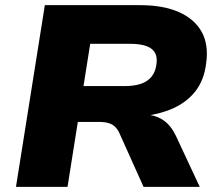

<svg xmlns="http://www.w3.org/2000/svg" viewBox="-20 -725 851 745"><path d="M42 0 154 -705H523Q614 -705 674.5 -678Q735 -651 762.5 -601.5Q790 -552 780 -480Q772 -412 735.5 -367.5Q699 -323 639.5 -299.5Q580 -276 503 -271L508 -281L550 -280Q588 -277 616 -257Q644 -237 663 -197L755 0H537L443 -209Q436 -224 426 -233.5Q416 -243 401 -247.5Q386 -252 362 -252H282L242 0ZM304 -391H463Q522 -391 552 -412.5Q582 -434 587 -476Q593 -516 568 -535.5Q543 -555 484 -555H330Z"/></svg>

Font: Nunito Sans 10pt SemiExpanded Black
Style: Italic
Weight: 900
Width: 6
Italic angle: -9°
Designer: Vernon Adams
Foundry: Vernon Adams
Version: Version 3.101;gftools[0.9.27]